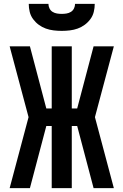

<svg xmlns="http://www.w3.org/2000/svg" viewBox="-20 -975 640 995"><path d="M30 0 128 -368 30 -735H135L220 -413H248V-735H352V-413H380L465 -735H570L472 -368L570 0H465L380 -322H352V0H248V-322H220L135 0ZM300 -815Q279 -815 258 -817.5Q237 -820 217.5 -827Q198 -834 181 -846.5Q164 -859 151.5 -876Q139 -893 134 -913.5Q129 -934 129 -955H231Q231 -943 236.5 -931.5Q242 -920 252.5 -913.5Q263 -907 275.5 -905Q288 -903 300 -903Q312 -903 324.5 -905Q337 -907 347.5 -913.5Q358 -920 363.5 -931.5Q369 -943 369 -955H471Q471 -934 466 -913.5Q461 -893 448.5 -876Q436 -859 419 -846.5Q402 -834 382.5 -827Q363 -820 342 -817.5Q321 -815 300 -815Z"/></svg>

Font: Iosevka Curly SmBdEx
Style: Regular
Weight: 600
Width: 7
Monospace: yes
Designer: Belleve Invis
Foundry: Belleve Invis
Version: Version 11.1.0; ttfautohint (v1.8.3)